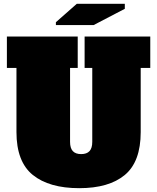

<svg xmlns="http://www.w3.org/2000/svg" viewBox="-20 -969 821 1003"><path d="M66 -279V-614H16V-778H386V-614H346V-228Q346 -195 360.5 -179.5Q375 -164 404 -164Q433 -164 447.5 -179.5Q462 -195 462 -228V-614H422V-778H765V-614H715V-279Q715 -124 632 -55Q549 14 394 14Q237 14 151.5 -55Q66 -124 66 -279ZM272 -838V-853L381 -949H632V-923L469 -838Z"/></svg>

Font: Alfa Slab One
Style: Regular
Weight: 400
Designer: JM Sole
Foundry: JM Sole
Version: Version 2.000